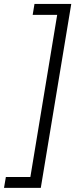

<svg xmlns="http://www.w3.org/2000/svg" viewBox="-45 -781 412 949"><path d="M307.2 -761.4H125.4L116.5 -707.4H237.6L105.1 93.8H-16L-25.2 147.7H156.6Z"/></svg>

Font: TID UI Light
Style: Italic
Weight: 300
Italic angle: -9.39999°
Designer: The TID Project Authors
Foundry: Bakken & Bæck
Version: Version 1.001;hotconv 1.0.109;makeotfexe 2.5.65596